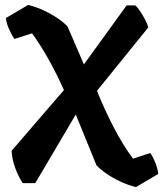

<svg xmlns="http://www.w3.org/2000/svg" viewBox="-20 -742 661 778"><path d="M589 -122Q598 -110 608.5 -85Q619 -60 621 -37L531 16Q501 9 469.5 -5.5Q438 -20 412 -38Q386 -56 371 -72L287 -278L123 0H72Q56 -24 42.5 -59Q29 -94 27 -131L239 -377Q211 -440 178.5 -498.5Q146 -557 110 -607L38 -584Q30 -596 18 -621Q6 -646 4 -669L94 -722Q124 -715 155.5 -700.5Q187 -686 213 -668.5Q239 -651 254 -634L320 -481L493 -720H528Q537 -713 547.5 -697Q558 -681 567.5 -663.5Q577 -646 581 -631L373 -374Q402 -301 440 -227.5Q478 -154 519 -99Z"/></svg>

Font: Langar
Style: Regular
Weight: 400
Designer: Alessia Mazzarella
Foundry: Typeland
Version: Version 1.001; ttfautohint (v1.8.3)